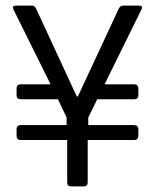

<svg xmlns="http://www.w3.org/2000/svg" viewBox="-20 -663 552 683"><path d="M278 0H233Q219 0 219 -14V-165H54Q39 -165 39 -180V-203Q39 -218 54 -218H217V-245L186 -310H54Q39 -310 39 -324V-348Q39 -363 54 -363H160L28 -629Q22 -643 36 -643H95Q104 -643 110 -629L253 -320H257L401 -629Q407 -643 417 -643H475Q490 -643 483 -629L352 -363H457Q472 -363 472 -348V-324Q472 -310 457 -310H326L294 -245V-218H457Q472 -218 472 -203V-180Q472 -165 457 -165H292V-14Q292 0 278 0Z"/></svg>

Font: Rajdhani Medium
Style: Regular
Weight: 500
Designer: Satya Rajpurohit, Jyotish Sonowal
Foundry: Indian Type Foundry
Version: Version 1.201 February 1, 2022